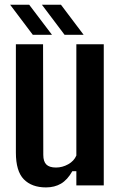

<svg xmlns="http://www.w3.org/2000/svg" viewBox="-20 -788 512 816"><path d="M175.5 8.5Q115 8.5 81.2 -26Q47.5 -60.5 47.5 -139.5V-600H163L164 -129.5Q164 -102 176.8 -89Q189.5 -76 218 -76Q245 -76 269.8 -89.8Q294.5 -103.5 304.5 -127V-600H421V0H304.5V-60.5H287.5Q266.5 -23.5 239.2 -7.5Q212 8.5 175.5 8.5ZM254.5 -640 158 -768H239L335.5 -640ZM119.5 -640 23 -768H104L201 -640Z"/></svg>

Font: Big Shoulders Text Thin
Style: Bold
Weight: 700
Version: Version 2.002